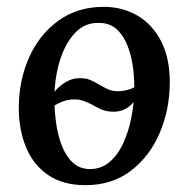

<svg xmlns="http://www.w3.org/2000/svg" viewBox="-20 -531 559 562"><path d="M284 -511Q338 -511 382 -485.5Q426 -460 451.5 -410.5Q477 -361 477 -291Q477 -211 447.5 -142Q418 -73 363 -31Q308 11 230 11Q164 11 120.5 -19Q77 -49 56 -100.5Q35 -152 35 -214Q35 -295 65 -362.5Q95 -430 151 -470.5Q207 -511 284 -511ZM269 -464Q229 -465 200.5 -435.5Q172 -406 156 -356Q140 -306 139 -245Q139 -213 143.5 -176.5Q148 -140 159.5 -108.5Q171 -77 191 -57Q211 -37 242 -36Q277 -36 301.5 -57.5Q326 -79 341.5 -113.5Q357 -148 364.5 -187Q372 -226 373 -260Q374 -293 370 -328Q366 -363 354.5 -394Q343 -425 322.5 -444.5Q302 -464 269 -464ZM313 -204Q292 -204 277 -210.5Q262 -217 249 -225Q237 -231 225 -235.5Q213 -240 197 -240Q178 -240 160 -232.5Q142 -225 128 -214L116 -225Q125 -245 139.5 -262.5Q154 -280 173 -291Q192 -302 210 -302Q230 -303 244 -297Q258 -291 271 -283Q283 -276 295.5 -270Q308 -264 326 -264Q344 -264 364.5 -271.5Q385 -279 396 -297L402 -287Q385 -245 364 -224.5Q343 -204 313 -204Z"/></svg>

Font: Lora Medium
Style: Italic
Weight: 500
Italic angle: -3°
Designer: Olga Karpushina, Alexei Vanyashin (Cyrillic)
Foundry: Cyreal
Version: Version 3.004